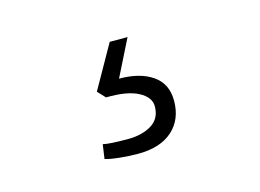

<svg xmlns="http://www.w3.org/2000/svg" viewBox="-46 -86 492 364"><g transform="rotate(-15 200.0 96.5)"><path d="M123 199 127 171Q139 174 176 174Q204 174 222.5 162.5Q241 151 241 127Q241 109 219 97.5Q197 86 156 87L142 72L190 -13H225L189 59Q230 59 254.5 76Q279 93 279 126Q279 163 255 184.5Q231 206 187 206Q170 206 151 204Q132 202 123 199Z"/></g></svg>

Font: Sarabun ExtraLight
Style: Regular
Weight: 275
Designer: Suppakit Chalermlarp | Katatrad Co.,Ltd.
Foundry: Cadson Demak Co.,Ltd.
Version: Version 1.000; ttfautohint (v1.6)